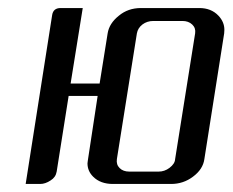

<svg xmlns="http://www.w3.org/2000/svg" viewBox="-20 -458 579 478"><path d="M43.9 0 109.9 -420.9Q112.8 -438 130.9 -438H186L155.8 -250H228L248 -375Q252 -399.9 275.9 -418.9Q298.8 -438 331.1 -438H476.1Q505.9 -438 523.9 -418.9Q538.6 -403.3 538.6 -383.8Q538.6 -377.9 538.1 -375L488.8 -62Q485.4 -36.6 460.4 -18.1Q436.5 0 405.8 0H261.2Q230 0 211.9 -18.1Q197.8 -32.2 197.8 -51.3Q197.8 -53.2 198.5 -57.1Q199.2 -61 199.2 -62L223.1 -219.2H150.9L121.1 -30.8Q118.7 -16.6 106 -8.8Q92.8 0 80.1 0ZM271 -62Q269 -48.3 277.8 -39.6Q286.6 -30.8 301.8 -30.8H375Q389.6 -30.8 401.9 -40Q415.5 -50.3 416 -62L465.8 -375Q467.8 -388.2 458.5 -397Q449.2 -405.8 434.1 -405.8H361.8Q346.2 -405.8 334.5 -397Q323.2 -388.2 320.8 -375Z"/></svg>

Font: Hhenum
Style: Italic
Weight: 400
Designer: T. Christopher White
Version: Version 1.0